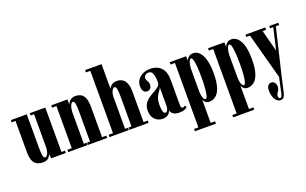

<svg xmlns="http://www.w3.org/2000/svg" viewBox="-106 -1260 3218 2020"><g transform="rotate(-20 1503.0 -249.5)"><path d="M181.5 11Q144.5 11 116 -2Q87.5 -15 71.2 -50Q55 -85 55 -150.5V-497.5H11.5V-523H190V-165.5Q190 -86 195.8 -58.5Q201.5 -31 219 -31Q237 -31 249.8 -60.8Q262.5 -90.5 262.5 -135V-497.5H223.5V-523H397.5V-26H437V0H273L268.5 -51.5Q264 -32.5 243 -10.8Q222 11 181.5 11Z M464 0V-26H513V-497.5H464V-523.5H646V-465Q649 -475.5 658.5 -490.5Q668 -505.5 686.8 -517.2Q705.5 -529 735.5 -529Q768.5 -529 795 -515.2Q821.5 -501.5 836.8 -465.5Q852 -429.5 852 -362V-26H900V0H684.5V-26H717V-359.5Q717 -420.5 711.2 -450.2Q705.5 -480 690 -480Q673.5 -480 661.8 -452Q650 -424 648 -387V-26H680V0Z M926 0V-26H974.5V-724H926V-750H1109.5V-471Q1111 -477.5 1120.2 -491.5Q1129.5 -505.5 1148.8 -517.2Q1168 -529 1199 -529Q1232.5 -529 1259 -513.5Q1285.5 -498 1301 -461.2Q1316.5 -424.5 1316.5 -361V-26H1363.5V0H1149V-26H1181.5V-356Q1181.5 -420 1175.5 -447.8Q1169.5 -475.5 1154 -475.5Q1138.5 -475.5 1124.8 -450Q1111 -424.5 1109.5 -384.5V-26H1142.5V0Z M1519.5 11Q1469 11 1433.8 -23.8Q1398.5 -58.5 1398.5 -120.5Q1398.5 -169 1419 -200.2Q1439.5 -231.5 1470 -252.2Q1500.5 -273 1530.8 -289.2Q1561 -305.5 1581.5 -323.5Q1602 -341.5 1602 -368Q1602 -422 1589.8 -460Q1577.5 -498 1544.5 -498Q1522.5 -498 1506.5 -485.5Q1490.5 -473 1490.5 -452Q1490.5 -438 1496.8 -427.8Q1503 -417.5 1509.2 -405.5Q1515.5 -393.5 1515.5 -375Q1515.5 -348.5 1501.2 -332.5Q1487 -316.5 1463 -316.5Q1438.5 -316.5 1424.2 -336.8Q1410 -357 1410 -392.5Q1410 -432 1431 -462.8Q1452 -493.5 1489 -511.2Q1526 -529 1573.5 -529Q1617.5 -529 1654.8 -511Q1692 -493 1714.5 -452.8Q1737 -412.5 1737 -345.5V-72.5Q1737 -47.5 1741.8 -37.5Q1746.5 -27.5 1756 -27.5Q1764.5 -27.5 1771.5 -32Q1778.5 -36.5 1782 -40.5L1797 -20Q1790 -10.5 1766.5 -0.5Q1743 9.5 1708.5 9.5Q1661 9.5 1637.2 -9Q1613.5 -27.5 1610 -51Q1608.5 -42 1599.8 -27.2Q1591 -12.5 1571.8 -0.8Q1552.5 11 1519.5 11ZM1568 -39.5Q1583.5 -39.5 1592.8 -59Q1602 -78.5 1602 -100V-316Q1600.5 -302 1590 -287.8Q1579.5 -273.5 1566.8 -254.8Q1554 -236 1544.5 -208Q1535 -180 1535 -138Q1535 -39.5 1568 -39.5Z M1791 250V224H1839.5V-497.5H1791V-523.5H1974.5V-470.5Q1976.5 -478.5 1985.2 -492.2Q1994 -506 2010.8 -517.5Q2027.5 -529 2053 -529Q2088.5 -529 2118.8 -501.2Q2149 -473.5 2167.5 -414Q2186 -354.5 2186 -259Q2186 -155 2165.8 -96.5Q2145.5 -38 2112.8 -14Q2080 10 2042.5 10Q2010 10 1995 -8.2Q1980 -26.5 1977 -38V224H2026.5V250ZM2014.5 -30Q2026.5 -30 2034.5 -59.5Q2042.5 -89 2046.5 -140.2Q2050.5 -191.5 2050.5 -257.5Q2050.5 -323 2046.8 -374.2Q2043 -425.5 2035 -454.8Q2027 -484 2014.5 -484Q1999 -484 1990 -456.8Q1981 -429.5 1977 -391.5V-127Q1977.5 -85.5 1988 -57.8Q1998.5 -30 2014.5 -30Z M2219.5 250V224H2268V-497.5H2219.5V-523.5H2403V-470.5Q2405 -478.5 2413.8 -492.2Q2422.5 -506 2439.2 -517.5Q2456 -529 2481.5 -529Q2517 -529 2547.2 -501.2Q2577.5 -473.5 2596 -414Q2614.5 -354.5 2614.5 -259Q2614.5 -155 2594.2 -96.5Q2574 -38 2541.2 -14Q2508.5 10 2471 10Q2438.5 10 2423.5 -8.2Q2408.5 -26.5 2405.5 -38V224H2455V250ZM2443 -30Q2455 -30 2463 -59.5Q2471 -89 2475 -140.2Q2479 -191.5 2479 -257.5Q2479 -323 2475.2 -374.2Q2471.5 -425.5 2463.5 -454.8Q2455.5 -484 2443 -484Q2427.5 -484 2418.5 -456.8Q2409.5 -429.5 2405.5 -391.5V-127Q2406 -85.5 2416.5 -57.8Q2427 -30 2443 -30Z M2750.5 251Q2716 251 2692.2 211.2Q2668.5 171.5 2668.5 114.5Q2668.5 79 2682.8 60.8Q2697 42.5 2720.5 42.5Q2743 42.5 2757 60.2Q2771 78 2771 107Q2771 130 2762.2 144.2Q2753.5 158.5 2744.8 170.8Q2736 183 2736 200Q2736 228.5 2755.5 228.5Q2765.5 228.5 2771.2 217.2Q2777 206 2782 184.5L2819 16L2680 -497.5H2638.5V-523.5H2860V-497.5H2821L2884.5 -256L2940.5 -497.5H2904.5V-523.5H3006.5V-497.5H2969.5L2850 3.5L2807 192.5Q2801 218.5 2788.5 234.8Q2776 251 2750.5 251Z"/></g></svg>

Font: Imbue 50pt ExtraBold
Style: Regular
Weight: 800
Designer: Tyler Finck
Foundry: Etcetera Type Company
Version: Version 1.102; ttfautohint (v1.8.3)